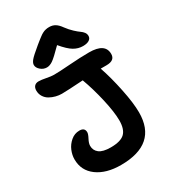

<svg xmlns="http://www.w3.org/2000/svg" viewBox="-233 -1129 1089 1224"><g transform="rotate(-30 311.0 -517.5)"><path d="M190.9 -796.9Q165 -796.9 145 -814.5Q125 -832 125 -852.1Q125 -867.2 139.9 -885.5Q154.8 -903.8 210 -949.2Q215.8 -954.1 227.8 -963.6Q239.7 -973.1 243.9 -976.3Q248 -979.5 257.1 -986.3Q266.1 -993.2 269.8 -995.4Q273.4 -997.6 280.8 -1001.7Q288.1 -1005.9 292.5 -1007.1Q296.9 -1008.3 303.7 -1010.3Q310.5 -1012.2 316.9 -1012.7Q323.2 -1013.2 331.1 -1013.2Q355 -1013.2 373.8 -1001.7Q392.6 -990.2 411.1 -963.9Q430.7 -937.5 452.9 -916.7Q475.1 -896 488.5 -887Q502 -877.9 511 -866Q520 -854 520 -838.9Q520 -820.8 503.7 -810.3Q487.3 -799.8 458 -799.8Q422.9 -799.8 391.4 -818.4Q359.9 -836.9 316.9 -888.2Q257.3 -827.6 234.4 -812.3Q211.4 -796.9 190.9 -796.9ZM288.1 -22Q180.7 -22 114.7 -70.3Q48.8 -118.7 48.8 -201.2Q48.8 -233.4 62.3 -265.6Q75.7 -297.9 103.5 -321.5Q131.3 -345.2 167 -345.2Q206.1 -345.2 206.1 -311Q206.1 -297.4 192.1 -271.2Q178.2 -245.1 178.2 -226.1Q178.2 -192.4 204.3 -172.1Q230.5 -151.9 288.1 -151.9Q361.3 -151.9 391.1 -180.7Q420.9 -209.5 420.9 -273.9Q420.9 -334.5 398.7 -432.4Q376.5 -530.3 346.2 -611.8Q224.1 -604 189 -604Q167.5 -604 145.3 -609.6Q123 -615.2 102.8 -626.5Q82.5 -637.7 69.8 -657.7Q57.1 -677.7 57.1 -703.1Q57.1 -723.6 68.1 -735.4Q79.1 -747.1 99.1 -747.1Q119.1 -747.1 152.3 -740.5Q185.5 -733.9 206.1 -733.9Q244.1 -733.9 325.7 -740Q407.2 -746.1 470.2 -746.1Q587.9 -746.1 587.9 -667Q587.9 -619.1 525.9 -619.1H482.9Q511.7 -535.2 533.4 -429.2Q555.2 -323.2 555.2 -255.9Q555.2 -22 288.1 -22Z"/></g></svg>

Font: Shantell Sans Bouncy
Style: Regular
Weight: 600
Designer: Stephen Nixon, Anya Danilova, Shantell Martin
Foundry: Arrow Type
Version: Version 1.006;[9816181b4]